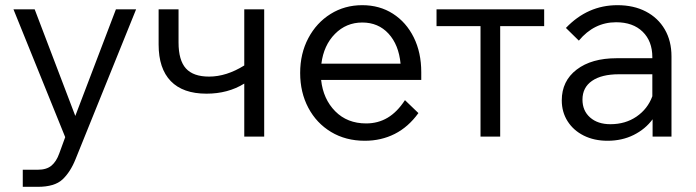

<svg xmlns="http://www.w3.org/2000/svg" viewBox="-20 -528 2691 742"><path d="M428 -492H506L272 87Q252 137 221.5 165.5Q191 194 126 194H68V128H126Q160 128 179 112Q198 96 209 65L232 2L32 -492H114L271 -80Z M778 -166Q687 -166 640 -214.5Q593 -263 593 -356V-492H670V-364Q670 -295 698.5 -263.5Q727 -232 788 -232Q855 -232 924 -275V-492H1001V0H924V-205Q861 -166 778 -166Z M1545 -141 1597 -91Q1558 -37 1505.5 -10.5Q1453 16 1390 16Q1316 16 1259.5 -18Q1203 -52 1171.5 -111.5Q1140 -171 1140 -246Q1140 -321 1171.5 -380.5Q1203 -440 1257.5 -474Q1312 -508 1380 -508Q1447 -508 1498.5 -475Q1550 -442 1579 -383.5Q1608 -325 1608 -249V-219H1221Q1229 -145 1275.5 -98Q1322 -51 1395 -51Q1441 -51 1478 -73Q1515 -95 1545 -141ZM1380 -441Q1318 -441 1274.5 -397Q1231 -353 1222 -282H1528Q1521 -355 1481.5 -398Q1442 -441 1380 -441Z M1837 0V-427H1667V-492H2083V-427H1913V0Z M2328 16Q2276 16 2236 -4Q2196 -24 2173.5 -59.5Q2151 -95 2151 -140Q2151 -215 2208.5 -259Q2266 -303 2363 -303H2501V-307Q2501 -369 2463.5 -405.5Q2426 -442 2361 -442Q2276 -442 2217 -371L2167 -420Q2251 -508 2366 -508Q2429 -508 2476 -483.5Q2523 -459 2549 -414.5Q2575 -370 2575 -310V0H2502V-67Q2474 -29 2429 -6.5Q2384 16 2328 16ZM2339 -48Q2397 -48 2440 -77.5Q2483 -107 2501 -156V-241H2372Q2305 -241 2268 -215.5Q2231 -190 2231 -143Q2231 -100 2260.5 -74Q2290 -48 2339 -48Z"/></svg>

Font: Wix Madefor Text
Style: Regular
Weight: 400
Designer: Dalton Maag Ltd
Foundry: Dalton Maag Ltd
Version: Version 3.100